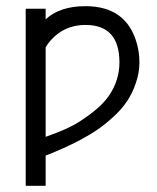

<svg xmlns="http://www.w3.org/2000/svg" viewBox="-20 -600 507 620"><path d="M63 0V-571.8H127.4V-537.6Q173.3 -580.1 255.9 -580.1Q389.2 -580.1 422.4 -458Q430.2 -429.2 430.2 -397.7Q430.2 -366.2 419.2 -333.3Q408.2 -300.3 391.1 -274.4Q374 -248.5 347.9 -224.4Q321.8 -200.2 296.4 -182.6Q271 -165 238.8 -147.9Q187 -120.6 127.4 -97.7V0ZM365.7 -398.4Q365.7 -519.5 255.9 -519.5Q188 -519.5 143.6 -469.7Q134.3 -459 127.4 -447.3V-158.2Q198.7 -183.1 233.4 -205.3Q268.1 -227.5 291.3 -247.3Q314.5 -267.1 330.1 -288.6Q365.7 -338.9 365.7 -398.4Z"/></svg>

Font: News Cycle
Style: Regular
Weight: 500
Version: Version 0.5.2